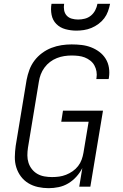

<svg xmlns="http://www.w3.org/2000/svg" viewBox="-20 -975 640 1003"><path d="M234 8Q206 8 178.5 2Q151 -4 128 -18Q105 -32 89 -53.5Q73 -75 65 -101Q57 -127 57.5 -155.5Q58 -184 62 -213L119 -558Q124 -584 133.5 -610Q143 -636 160 -658.5Q177 -681 200 -698Q223 -715 249 -725Q275 -735 301.5 -739Q328 -743 354 -743Q381 -743 406.5 -740Q432 -737 455.5 -728Q479 -719 499 -704Q519 -689 532 -668Q545 -647 549 -621.5Q553 -596 549 -570Q549 -568 548.5 -566Q548 -564 547 -562H483Q483 -563 483.5 -564.5Q484 -566 484 -567Q487 -585 484 -602Q481 -619 473 -633.5Q465 -648 451.5 -658.5Q438 -669 422.5 -675Q407 -681 389.5 -683Q372 -685 354 -685Q335 -685 315.5 -682Q296 -679 277 -671.5Q258 -664 241.5 -651.5Q225 -639 212.5 -622Q200 -605 193 -586.5Q186 -568 183 -548L126 -203Q123 -183 123 -163Q123 -143 129 -124.5Q135 -106 147 -91Q159 -76 175.5 -66.5Q192 -57 212 -53.5Q232 -50 252 -50Q271 -50 289 -52.5Q307 -55 325 -62Q343 -69 359.5 -80.5Q376 -92 388 -107.5Q400 -123 406.5 -141Q413 -159 416 -177L443 -339H300L309 -397H518L452 0H394L410 -97Q398 -73 379 -52Q360 -31 336.5 -17Q313 -3 286.5 2.5Q260 8 234 8ZM379 -815Q350 -815 322 -822.5Q294 -830 274.5 -849.5Q255 -869 249.5 -897.5Q244 -926 249 -955H315Q312 -938 315 -921.5Q318 -905 328.5 -893.5Q339 -882 355 -877.5Q371 -873 388 -873Q406 -873 423.5 -877.5Q441 -882 455 -893.5Q469 -905 477.5 -921.5Q486 -938 489 -955H555Q551 -935 544 -915.5Q537 -896 524.5 -879.5Q512 -863 494.5 -850Q477 -837 457.5 -829Q438 -821 418 -818Q398 -815 379 -815Z"/></svg>

Font: Iosevka Curly Light Extended
Style: Italic
Weight: 300
Width: 7
Italic angle: -9°
Monospace: yes
Designer: Belleve Invis
Foundry: Belleve Invis
Version: Version 11.1.0; ttfautohint (v1.8.3)